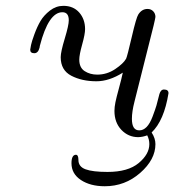

<svg xmlns="http://www.w3.org/2000/svg" viewBox="-20 -461 600 661"><path d="M84 -290Q85 -295.9 86.9 -306.4Q88.9 -316.9 98.4 -343Q107.9 -369.1 119.4 -388.7Q130.9 -408.2 151.9 -424.6Q172.9 -440.9 198.2 -440.9Q232.4 -440.9 252.7 -418Q272.9 -395 272.9 -360.8Q272.9 -343.8 262.9 -307.9Q252.9 -272 252.9 -255.9Q252.9 -228 271.5 -216.1Q290 -204.1 314.9 -204.1Q348.1 -204.1 376.5 -223.1Q404.8 -242.2 414.1 -258.8Q418 -266.6 433.6 -333.7Q449.2 -400.9 456.1 -411.1Q468.3 -430.2 487.8 -430.2Q500 -430.2 507.6 -422.1Q515.1 -414.1 515.1 -402.8Q515.1 -399.9 508.8 -373L442.9 -110.8Q434.1 -76.7 434.1 -51.8Q434.1 -11.7 460 -12.2Q473.1 -12.2 484.6 -23.7Q496.1 -35.2 505.6 -60.5Q515.1 -85.9 518.6 -97.9Q522 -109.9 528.8 -137.2Q533.7 -153.3 544.9 -152.8Q560.1 -152.8 560.1 -140.1Q544.9 -45.9 502 -4.9Q515.1 15.1 515.1 35.2Q515.1 88.4 462.6 134.3Q410.2 180.2 340.8 180.2Q291 180.2 258.5 158.7Q226.1 137.2 226.1 101.1Q226.1 72.3 241.2 71.8Q250 71.8 250 89.8Q250 112.8 274.4 121.8Q298.8 130.9 350.1 130.9Q420.9 130.9 457.5 100.3Q494.1 69.8 494.1 35.2Q494.1 19 486.8 4.9Q471.7 10.7 456.1 11.2Q421.9 11.2 397.9 -13.9Q374 -39.1 374 -79.1Q374 -92.3 377.4 -109.1Q380.9 -126 389.4 -157Q397.9 -188 402.8 -210.9Q356 -181.2 312 -181.2Q262.2 -181.2 225.6 -200.2Q189 -219.2 189 -264.2Q189 -282.2 202.9 -328.1Q216.8 -374 216.8 -391.1Q216.8 -418.9 194.8 -418.9Q147 -418.9 117.2 -303.2Q116.2 -299.3 116.2 -296.9Q111.3 -277.8 98.1 -277.8Q84 -277.8 84 -290Z"/></svg>

Font: CMU Classical Serif
Style: Italic
Weight: 500
Italic angle: -14.04°
Version: Version 0.7.0